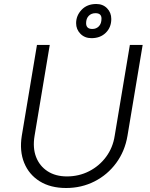

<svg xmlns="http://www.w3.org/2000/svg" viewBox="-20 -925 749 961"><path d="M311 16Q233 16 179 -17.5Q125 -51 101 -110Q77 -169 89 -245L165 -700H229L153 -245Q143 -185 160.5 -139.5Q178 -94 218 -68Q258 -42 315 -42Q375 -42 426 -68Q477 -94 511 -140Q545 -186 554 -245L630 -700H694L618 -245Q605 -168 561.5 -109Q518 -50 453 -17Q388 16 311 16ZM438 -734Q404 -734 382.5 -756Q361 -778 361 -809Q361 -847 388.5 -876Q416 -905 462 -905Q495 -905 516 -883.5Q537 -862 537 -830Q537 -788 509.5 -761Q482 -734 438 -734ZM442 -780Q462 -780 475 -793.5Q488 -807 488 -832Q488 -859 458 -859Q437 -859 424 -845.5Q411 -832 411 -809Q411 -780 442 -780Z"/></svg>

Font: Figtree Light
Style: Italic
Weight: 300
Italic angle: -9.5°
Foundry: Erik Kennedy
Version: Version 2.001; ttfautohint (v1.8.4.7-5d5b);gftools[0.9.27]